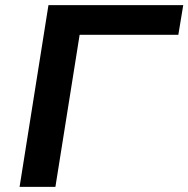

<svg xmlns="http://www.w3.org/2000/svg" viewBox="-20 -725 731 745"><path d="M56 0 168 -705H691L672 -590H289L195 0Z"/></svg>

Font: Nunito Sans 10pt SemiExpanded
Style: Bold Italic
Weight: 700
Width: 6
Italic angle: -9°
Designer: Vernon Adams
Foundry: Vernon Adams
Version: Version 3.101;gftools[0.9.27]